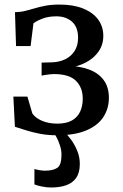

<svg xmlns="http://www.w3.org/2000/svg" viewBox="-20 -588 542 849"><path d="M231.9 10.2Q191.2 10.2 156.3 3.5Q121.5 -3.3 93.7 -12.3Q65.9 -21.4 45.9 -27.5L39.1 -160.9H101.2L123 -86.4Q136.6 -66.2 165.9 -53.8Q195.2 -41.3 233.3 -41.3Q273.3 -41.3 298.2 -55.4Q323 -69.6 334.5 -94.6Q345.9 -119.6 345.9 -152Q345.9 -200.8 315.9 -230.6Q285.9 -260.5 217.9 -260.5Q212.3 -260.5 200.6 -259.3Q189 -258.1 178.3 -256.4Q167.6 -254.7 164 -253.6V-311.1L209.3 -312.4Q242.6 -313.3 268.6 -326.1Q294.7 -338.9 310 -362.8Q325.2 -386.7 325.2 -420.7Q325.2 -468.8 298.1 -492.3Q271 -515.8 229.1 -515.8Q194.2 -515.8 167.9 -505.7Q141.5 -495.5 127.9 -484.8L115.3 -384.2H50.9L46.2 -534.1Q70.6 -534.5 91.4 -539.7Q112.2 -544.8 133.7 -551.3Q155.1 -557.8 181.4 -562.8Q207.8 -567.8 243.5 -567.8Q304.3 -567.8 347.5 -550.4Q390.7 -533 413.8 -501.9Q436.8 -470.7 436.8 -429.5Q436.8 -390.8 416.3 -360.8Q395.8 -330.9 359.8 -311.9Q323.7 -293 277 -286.5V-296.4Q332.7 -296.2 374.2 -280.5Q415.7 -264.9 438.6 -233.8Q461.5 -202.8 461.5 -155.6Q461.5 -107.6 436.8 -70.1Q412.1 -32.6 361.2 -11.2Q310.3 10.2 231.9 10.2ZM205.7 241.1Q186.5 241.1 166 236.9Q145.5 232.8 132.1 227.6L132.3 159.2Q142.8 162.7 156.7 164.7Q170.7 166.8 177.7 166.8Q213.9 166.8 232.9 154.4Q251.9 142.1 251.9 96.5Q251.9 76.3 245.5 56.5Q239.2 36.6 231.1 21.2Q223.1 5.8 218.3 -0.8L249.4 -6.1L268.1 -0.8Q278.7 8.7 294.3 29.6Q309.8 50.5 321.6 79.1Q333.5 107.6 332.9 139.8Q332.3 176.2 316.8 198.6Q301.2 220.9 273 231Q244.8 241.1 205.7 241.1Z"/></svg>

Font: Merriweather 7pt Light
Style: Regular
Weight: 300
Designer: Eben Sorkin
Foundry: Eben Sorkin
Version: Version 2.200;gftools[0.9.31]